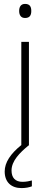

<svg xmlns="http://www.w3.org/2000/svg" viewBox="-20 -744 257 982"><path d="M108 -724C87 -724 78 -709 78 -688C78 -667 87 -652 108 -652C133 -652 140 -667 140 -688C140 -709 133 -724 108 -724ZM39 128C39 79 81 37 126 0H128V-530H89V-2C34 42 4 87 4 133C4 189 39 218 90 218C112 218 130 214 143 209V179C132 182 114 186 95 186C58 186 39 165 39 128Z"/></svg>

Font: Noto Sans Sinhala ExtraLight
Style: Regular
Weight: 200
Designer: Jelle Bosma - Monotype Design Team
Foundry: Monotype Imaging Inc.
Version: Version 2.006